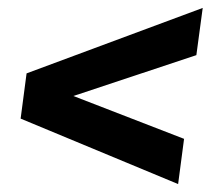

<svg xmlns="http://www.w3.org/2000/svg" viewBox="-20 -543 555 484"><path d="M491 -523 475 -404 165 -301 444 -193 429 -79 32 -244 47 -358Z"/></svg>

Font: Exo 2
Style: Bold Italic
Weight: 700
Italic angle: -8°
Designer: Natanael Gama
Foundry: Natanael Gama
Version: Version 2.010